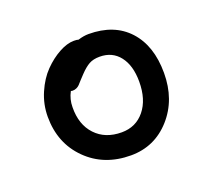

<svg xmlns="http://www.w3.org/2000/svg" viewBox="-82 -845 703 635"><g transform="rotate(-20 269.5 -527.5)"><path d="M279.8 -314.9Q185.5 -314.9 124.8 -375.2Q64 -435.5 64 -528.8Q64 -572.3 81.3 -612.3Q98.6 -652.3 124.3 -678.5Q149.9 -704.6 178.5 -720.2Q207 -735.8 231 -735.8Q242.2 -735.8 247.1 -733.9Q267.1 -740.2 284.2 -740.2Q374 -740.2 424.6 -685.1Q475.1 -629.9 475.1 -534.2Q475.1 -439.9 419.2 -377.4Q363.3 -314.9 279.8 -314.9ZM151.9 -530.8Q150.9 -469.7 185.1 -433.3Q219.2 -397 276.9 -397Q327.1 -397 357.7 -434.6Q388.2 -472.2 388.2 -535.2Q388.2 -591.8 362.8 -624.5Q337.4 -657.2 293 -657.2Q270.5 -657.2 255.6 -648.9Q240.7 -640.6 223.1 -622.1Q216.3 -615.2 208 -606Q199.7 -596.7 195.8 -592.5Q191.9 -588.4 185.5 -585.2Q179.2 -582 170.9 -582Q169.9 -582 168 -582.5Q166 -583 165 -583Q151.9 -558.6 151.9 -530.8Z"/></g></svg>

Font: Shantell Sans Irregular Bouncy
Style: Regular
Weight: 400
Designer: Stephen Nixon, Anya Danilova, Shantell Martin
Foundry: Arrow Type
Version: Version 1.006;[9816181b4]